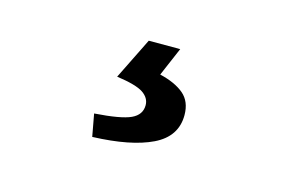

<svg xmlns="http://www.w3.org/2000/svg" viewBox="-45 -92 621 407"><g transform="rotate(15 265.5 111.0)"><path d="M177 225 168 176Q226 172 247.5 162Q269 152 269 131Q269 115 253.5 104.5Q238 94 195 88L240 -3H309L282 60Q316 68 335 84Q354 100 354 130Q354 177 307.5 199.5Q261 222 177 225Z"/></g></svg>

Font: Narnoor SemiBold
Style: Regular
Weight: 600
Designer: S. Sridhar Murthy
Foundry: SIL International
Version: Version 3.000